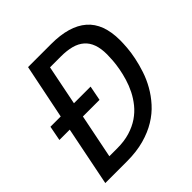

<svg xmlns="http://www.w3.org/2000/svg" viewBox="-173 -767 897 897"><g transform="rotate(-45 275.0 -319.0)"><path d="M22.9 -367.2H90.8L146 -638.2H298.8Q418 -638.2 478.5 -585.7Q539.1 -533.2 539.1 -422.9Q539.1 -403.3 536.9 -374.5Q534.7 -345.7 527.8 -312.5Q521 -279.3 509 -242.9Q497.1 -206.5 477.5 -171.9Q458 -137.2 429.9 -106Q401.9 -74.7 363.5 -51.3Q325.2 -27.8 274.9 -13.9Q224.6 0 161.1 0H18.1L77.1 -293.9H8.8ZM449.2 -418.9Q449.2 -458.5 439.2 -486.1Q429.2 -513.7 409.2 -531.2Q389.2 -548.8 359.1 -556.9Q329.1 -564.9 289.1 -564.9H217.8L178.2 -367.2H288.1L273.9 -293.9H164.1L120.1 -75.2H171.9Q218.8 -75.2 255.6 -86.4Q292.5 -97.7 320.8 -116.9Q349.1 -136.2 369.6 -161.6Q390.1 -187 404.3 -215.3Q418.5 -243.7 427.2 -272.9Q436 -302.2 440.9 -329.3Q445.8 -356.4 447.5 -379.6Q449.2 -402.8 449.2 -418.9Z"/></g></svg>

Font: Code New Roman
Style: Italic
Weight: 400
Italic angle: -11°
Monospace: yes
Designer: Sam Radian
Foundry: Code New Roman
Version: Version 1.508 October 19, 2014